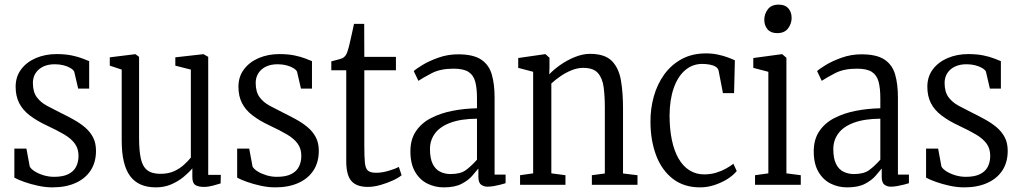

<svg xmlns="http://www.w3.org/2000/svg" viewBox="-20 -798 4412 829"><path d="M206.5 11Q176.5 11 144 4Q111.5 -3 84.2 -12.8Q57 -22.5 42 -31V-156.5H94L108.5 -78.5Q114.5 -68 130.2 -58Q146 -48 168.2 -41.2Q190.5 -34.5 213.5 -34.5Q251.5 -34.5 274.8 -46Q298 -57.5 308.5 -78Q319 -98.5 319 -125.5Q319 -156 303.2 -177.8Q287.5 -199.5 257.5 -217.2Q227.5 -235 183.5 -255.5Q138.5 -276.5 108.2 -299.8Q78 -323 62.8 -353Q47.5 -383 47.5 -423.5Q47.5 -467.5 71.8 -499.2Q96 -531 136.2 -547.8Q176.5 -564.5 224 -564.5Q261 -564.5 289 -558.8Q317 -553 336 -545.5Q355 -538 365 -534V-415.5H317.5L300.5 -488.5Q296.5 -497 284.2 -504.2Q272 -511.5 254.8 -516Q237.5 -520.5 218.5 -520.5Q189 -521 167.2 -510.8Q145.5 -500.5 133.8 -482.2Q122 -464 122 -440Q122 -401 139 -378.2Q156 -355.5 183 -341.2Q210 -327 239.5 -312Q269 -297.5 296.8 -282.2Q324.5 -267 346.5 -248.5Q368.5 -230 381.5 -205.5Q394.5 -181 394.5 -147Q394.5 -97 371.2 -61.8Q348 -26.5 305.8 -7.8Q263.5 11 206.5 11Z M859.5 9Q836.5 9 823.5 0.8Q810.5 -7.5 810.5 -33V-71Q795.5 -53 772.5 -34Q749.5 -15 719.5 -2Q689.5 11 653 11Q578 11 541.8 -37.8Q505.5 -86.5 505.5 -191V-497.5L454 -514.5V-550.5L563.5 -564H565L580.5 -552.5V-202.5Q580.5 -149 587.8 -114.5Q595 -80 615 -63.8Q635 -47.5 672.5 -47.5Q707.5 -47.5 732.5 -59.2Q757.5 -71 775 -87.2Q792.5 -103.5 804 -117.5V-497.5L737 -514.5V-550.5L857 -564H859L879 -552.5V-43H933.5L932.5 -6Q918 -1.5 898.5 3.8Q879 9 859.5 9Z M1168.5 11Q1138.5 11 1106 4Q1073.5 -3 1046.2 -12.8Q1019 -22.5 1004 -31V-156.5H1056L1070.5 -78.5Q1076.5 -68 1092.2 -58Q1108 -48 1130.2 -41.2Q1152.5 -34.5 1175.5 -34.5Q1213.5 -34.5 1236.8 -46Q1260 -57.5 1270.5 -78Q1281 -98.5 1281 -125.5Q1281 -156 1265.2 -177.8Q1249.5 -199.5 1219.5 -217.2Q1189.5 -235 1145.5 -255.5Q1100.5 -276.5 1070.2 -299.8Q1040 -323 1024.8 -353Q1009.5 -383 1009.5 -423.5Q1009.5 -467.5 1033.8 -499.2Q1058 -531 1098.2 -547.8Q1138.5 -564.5 1186 -564.5Q1223 -564.5 1251 -558.8Q1279 -553 1298 -545.5Q1317 -538 1327 -534V-415.5H1279.5L1262.5 -488.5Q1258.5 -497 1246.2 -504.2Q1234 -511.5 1216.8 -516Q1199.5 -520.5 1180.5 -520.5Q1151 -521 1129.2 -510.8Q1107.5 -500.5 1095.8 -482.2Q1084 -464 1084 -440Q1084 -401 1101 -378.2Q1118 -355.5 1145 -341.2Q1172 -327 1201.5 -312Q1231 -297.5 1258.8 -282.2Q1286.5 -267 1308.5 -248.5Q1330.5 -230 1343.5 -205.5Q1356.5 -181 1356.5 -147Q1356.5 -97 1333.2 -61.8Q1310 -26.5 1267.8 -7.8Q1225.5 11 1168.5 11Z M1568.5 9Q1519.5 9 1497.2 -16.5Q1475 -42 1475 -101.5V-494.5H1410.5V-533Q1419 -535.5 1429.2 -538Q1439.5 -540.5 1448.5 -543.2Q1457.5 -546 1461.5 -548.5Q1466 -551.5 1469.5 -555.5Q1473 -559.5 1476 -565.2Q1479 -571 1481.5 -579.5Q1485.5 -591.5 1491 -615.5Q1496.5 -639.5 1501.5 -662.5Q1506.5 -685.5 1508.5 -695H1552.5L1553 -552.5H1689.5V-494.5H1553V-168Q1553 -120.5 1555.5 -95.5Q1558 -70.5 1568.8 -61.2Q1579.5 -52 1604.5 -52Q1629.5 -52 1658.8 -60.8Q1688 -69.5 1702 -77.5L1714 -41.5Q1701.5 -30.5 1676.5 -19Q1651.5 -7.5 1622.5 0.8Q1593.5 9 1568.5 9Z M1896 11Q1857.5 11 1824.8 -5.5Q1792 -22 1772 -56.5Q1752 -91 1752 -144.5Q1752 -196.5 1776.2 -232Q1800.5 -267.5 1841.5 -288.5Q1882.5 -309.5 1933.8 -319.5Q1985 -329.5 2039.5 -330.5V-374Q2039.5 -417 2032 -445.2Q2024.5 -473.5 2003 -487.5Q1981.5 -501.5 1938.5 -501.5Q1881.5 -501.5 1844.5 -482.2Q1807.5 -463 1786.5 -449L1766.5 -491Q1775.5 -500 1803.8 -517.2Q1832 -534.5 1872.8 -549Q1913.5 -563.5 1958 -563.5Q2023.5 -563.5 2057.5 -540.8Q2091.5 -518 2103.5 -476.2Q2115.5 -434.5 2115.5 -377V-44H2163V-7Q2153.5 -4 2140 -0.5Q2126.5 3 2112 5.5Q2097.5 8 2084 8Q2069.5 8 2057.5 -0.5Q2045.5 -9 2045.5 -35V-70.5Q2035 -57.5 2018.2 -38.2Q2001.5 -19 1972.5 -4Q1943.5 11 1896 11ZM1925.5 -46.5Q1968.5 -46.5 1991.8 -63.8Q2015 -81 2039.5 -108.5V-285.5Q1970.5 -285 1925.2 -268.2Q1880 -251.5 1858.2 -222Q1836.5 -192.5 1836.5 -154.5Q1836.5 -114.5 1848 -90.8Q1859.5 -67 1880 -56.8Q1900.5 -46.5 1925.5 -46.5Z M2282 -49.5V-488L2217.5 -505V-547.5L2332 -564H2335.5L2352.5 -548.5V-504.5L2351.5 -477Q2370.5 -497.5 2399.8 -518Q2429 -538.5 2462.8 -552Q2496.5 -565.5 2527 -565.5Q2591.5 -565.5 2621.8 -534.8Q2652 -504 2661 -451.2Q2670 -398.5 2670 -332V-49L2732.5 -41.5V0H2535.5V-41.5L2591.5 -49V-335Q2591.5 -382 2586.5 -420.8Q2581.5 -459.5 2562 -482.2Q2542.5 -505 2498 -505Q2474 -505 2448.8 -495Q2423.5 -485 2400.5 -469.2Q2377.5 -453.5 2360.5 -437.5V-49.5L2421.5 -41.5V0H2225.5V-41.5Z M3003 11Q2932.5 11 2884.8 -26.2Q2837 -63.5 2813 -127.2Q2789 -191 2788.5 -270Q2788 -328.5 2803 -381.8Q2818 -435 2848.2 -476.8Q2878.5 -518.5 2923.5 -543Q2968.5 -567.5 3029 -567.5Q3056 -567.5 3080 -562.2Q3104 -557 3122.8 -550Q3141.5 -543 3153 -537.5L3149.5 -396H3101.5L3083 -491.5Q3081 -503 3070.2 -509.8Q3059.5 -516.5 3044 -519.2Q3028.5 -522 3012 -522Q2969.5 -522 2937.8 -494.5Q2906 -467 2888.8 -417.2Q2871.5 -367.5 2871 -300.5Q2871 -241.5 2880.8 -194.2Q2890.5 -147 2909.8 -113.5Q2929 -80 2957.2 -62.5Q2985.5 -45 3020.5 -45Q3047 -45 3070.8 -52Q3094.5 -59 3114 -69.8Q3133.5 -80.5 3146.5 -91L3161 -59.5Q3145 -40 3119.5 -24.2Q3094 -8.5 3063.8 1.2Q3033.5 11 3003 11Z M3240 0V-41.5L3297.5 -49.5V-488L3232.5 -505V-547.5L3355 -564H3357.5L3375.5 -548.5V-49.5L3437.5 -41.5V0ZM3335 -655Q3308 -655 3294 -671.5Q3280 -688 3280 -712.5Q3280 -737.5 3295.2 -757.8Q3310.5 -778 3342 -778H3343Q3370 -778 3384 -761.8Q3398 -745.5 3398 -720.5Q3398 -696 3382.8 -675.5Q3367.5 -655 3336 -655Z M3637.5 11Q3599 11 3566.2 -5.5Q3533.5 -22 3513.5 -56.5Q3493.5 -91 3493.5 -144.5Q3493.5 -196.5 3517.8 -232Q3542 -267.5 3583 -288.5Q3624 -309.5 3675.2 -319.5Q3726.5 -329.5 3781 -330.5V-374Q3781 -417 3773.5 -445.2Q3766 -473.5 3744.5 -487.5Q3723 -501.5 3680 -501.5Q3623 -501.5 3586 -482.2Q3549 -463 3528 -449L3508 -491Q3517 -500 3545.2 -517.2Q3573.5 -534.5 3614.2 -549Q3655 -563.5 3699.5 -563.5Q3765 -563.5 3799 -540.8Q3833 -518 3845 -476.2Q3857 -434.5 3857 -377V-44H3904.5V-7Q3895 -4 3881.5 -0.5Q3868 3 3853.5 5.5Q3839 8 3825.5 8Q3811 8 3799 -0.5Q3787 -9 3787 -35V-70.5Q3776.5 -57.5 3759.8 -38.2Q3743 -19 3714 -4Q3685 11 3637.5 11ZM3667 -46.5Q3710 -46.5 3733.2 -63.8Q3756.5 -81 3781 -108.5V-285.5Q3712 -285 3666.8 -268.2Q3621.5 -251.5 3599.8 -222Q3578 -192.5 3578 -154.5Q3578 -114.5 3589.5 -90.8Q3601 -67 3621.5 -56.8Q3642 -46.5 3667 -46.5Z M4143 11Q4113 11 4080.5 4Q4048 -3 4020.8 -12.8Q3993.5 -22.5 3978.5 -31V-156.5H4030.5L4045 -78.5Q4051 -68 4066.8 -58Q4082.5 -48 4104.8 -41.2Q4127 -34.5 4150 -34.5Q4188 -34.5 4211.2 -46Q4234.5 -57.5 4245 -78Q4255.5 -98.5 4255.5 -125.5Q4255.5 -156 4239.8 -177.8Q4224 -199.5 4194 -217.2Q4164 -235 4120 -255.5Q4075 -276.5 4044.8 -299.8Q4014.5 -323 3999.2 -353Q3984 -383 3984 -423.5Q3984 -467.5 4008.2 -499.2Q4032.5 -531 4072.8 -547.8Q4113 -564.5 4160.5 -564.5Q4197.5 -564.5 4225.5 -558.8Q4253.5 -553 4272.5 -545.5Q4291.5 -538 4301.5 -534V-415.5H4254L4237 -488.5Q4233 -497 4220.8 -504.2Q4208.5 -511.5 4191.2 -516Q4174 -520.5 4155 -520.5Q4125.5 -521 4103.8 -510.8Q4082 -500.5 4070.2 -482.2Q4058.5 -464 4058.5 -440Q4058.5 -401 4075.5 -378.2Q4092.5 -355.5 4119.5 -341.2Q4146.5 -327 4176 -312Q4205.5 -297.5 4233.2 -282.2Q4261 -267 4283 -248.5Q4305 -230 4318 -205.5Q4331 -181 4331 -147Q4331 -97 4307.8 -61.8Q4284.5 -26.5 4242.2 -7.8Q4200 11 4143 11Z"/></svg>

Font: Merriweather 24pt SemiCondensed Light
Style: Regular
Weight: 300
Width: 4
Designer: Eben Sorkin
Foundry: Eben Sorkin
Version: Version 2.100